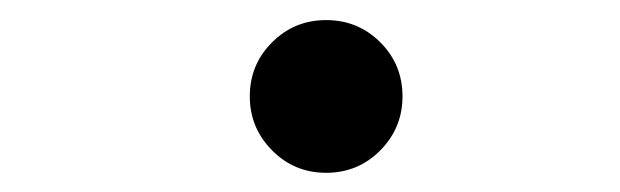

<svg xmlns="http://www.w3.org/2000/svg" viewBox="-20 -449 626 194"><path d="M309.6 -274.4Q277.3 -274.4 254.9 -297.1Q232.4 -319.8 232.4 -351.6Q232.4 -383.8 254.9 -406.2Q277.3 -428.7 309.6 -428.7Q341.8 -428.7 364.3 -406.2Q386.7 -383.8 386.7 -351.6Q386.7 -319.8 364.3 -297.1Q341.8 -274.4 309.6 -274.4Z"/></svg>

Font: Cascadia Mono Medium
Style: Italic
Weight: 500
Italic angle: -10°
Monospace: yes
Designer: Aaron Bell
Foundry: Saja Typeworks
Version: Version 2407.024